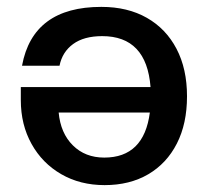

<svg xmlns="http://www.w3.org/2000/svg" viewBox="-20 -530 604 558"><path d="M523.5 -250Q523.5 -170.5 494 -112.8Q464.5 -55 410.8 -23.5Q357 8 284 8Q213 8 158 -23.8Q103 -55.5 71.8 -111.5Q40.5 -167.5 40.5 -239V-277H417.5Q406 -425 277 -425Q224 -425 192.5 -402Q161 -379 153 -339H44Q75.5 -510 274.5 -510Q351 -510 406.8 -478.2Q462.5 -446.5 493 -388.2Q523.5 -330 523.5 -250ZM283 -72Q398.5 -72 415.5 -203H150.5Q156 -143 191.8 -107.5Q227.5 -72 283 -72Z"/></svg>

Font: Overused Grotesk Medium
Style: Regular
Weight: 525
Version: Version 0.004